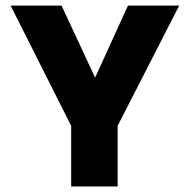

<svg xmlns="http://www.w3.org/2000/svg" viewBox="-20 -670 682 690"><path d="M235.8 -217.8 18.1 -649.9H201.2L321.8 -391.1L439.9 -649.9H624L402.8 -217.8V0H235.8Z"/></svg>

Font: Overused Grotesk ExtraBold
Style: Regular
Weight: 800
Version: Version 0.002